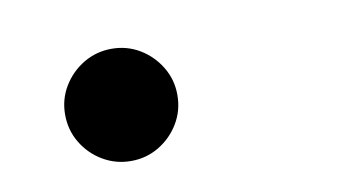

<svg xmlns="http://www.w3.org/2000/svg" viewBox="-36 -215 572 320"><g transform="rotate(-10 250.0 -55.0)"><path d="M165 -149.9Q190.9 -149.9 212.4 -137Q233.9 -124 246.8 -102.5Q259.8 -81.1 259.8 -55.2Q259.8 -28.8 246.8 -7.3Q233.9 14.2 212.4 27.1Q190.9 40 165 40Q139.2 40 117.4 27.1Q95.7 14.2 82.8 -7.3Q69.8 -28.8 69.8 -55.2Q69.8 -81.1 82.8 -102.5Q95.7 -124 117.4 -137Q139.2 -149.9 165 -149.9Z"/></g></svg>

Font: BIZ UDMincho
Style: Bold
Weight: 700
Monospace: yes
Designer: TypeBank Co., Ltd.
Foundry: Morisawa Inc.
Version: Version 1.06